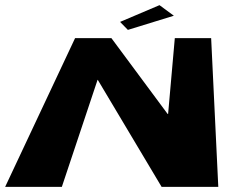

<svg xmlns="http://www.w3.org/2000/svg" viewBox="-34 -725 880 745"><path d="M431.9 -640 462.2 -609 640.6 -664 584.9 -705ZM344.5 -415H345.5L593 0H813L785.3 -577H644.3L618.3 -283H616.3L398.3 -577H257.3L-14 0H206Z"/></svg>

Font: Hussar Milosc
Style: Obl
Weight: 700
Foundry: Cannot Into Space Fonts
Version: Version 1.02